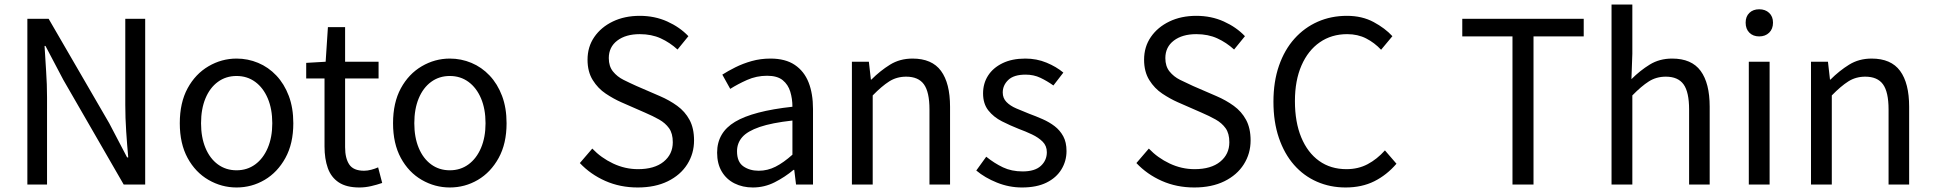

<svg xmlns="http://www.w3.org/2000/svg" viewBox="-20 -816 8546 849"><path d="M101 0V-733H195L463 -271L542 -120H547Q542 -175 538 -235Q534 -295 534 -352V-733H622V0H527L260 -463L181 -613H177Q180 -558 184 -500.5Q188 -443 188 -385V0Z M1026 13Q960 13 902 -20.5Q844 -54 809.5 -117.5Q775 -181 775 -271Q775 -362 809.5 -425.5Q844 -489 902 -523Q960 -557 1026 -557Q1076 -557 1121.5 -538Q1167 -519 1202 -482Q1237 -445 1257 -392Q1277 -339 1277 -271Q1277 -181 1242 -117.5Q1207 -54 1150 -20.5Q1093 13 1026 13ZM1026 -63Q1073 -63 1108.5 -89Q1144 -115 1164 -162Q1184 -209 1184 -271Q1184 -334 1164 -381Q1144 -428 1108.5 -454Q1073 -480 1026 -480Q979 -480 943.5 -454Q908 -428 888.5 -381Q869 -334 869 -271Q869 -209 888.5 -162Q908 -115 943.5 -89Q979 -63 1026 -63Z M1569 13Q1512 13 1478 -9.5Q1444 -32 1429.5 -73Q1415 -114 1415 -168V-469H1334V-538L1420 -543L1430 -696H1506V-543H1654V-469H1506V-165Q1506 -116 1524.5 -88.5Q1543 -61 1590 -61Q1605 -61 1622 -65.5Q1639 -70 1652 -76L1670 -7Q1647 1 1621 7Q1595 13 1569 13Z M1969 13Q1903 13 1845 -20.5Q1787 -54 1752.5 -117.5Q1718 -181 1718 -271Q1718 -362 1752.5 -425.5Q1787 -489 1845 -523Q1903 -557 1969 -557Q2019 -557 2064.5 -538Q2110 -519 2145 -482Q2180 -445 2200 -392Q2220 -339 2220 -271Q2220 -181 2185 -117.5Q2150 -54 2093 -20.5Q2036 13 1969 13ZM1969 -63Q2016 -63 2051.5 -89Q2087 -115 2107 -162Q2127 -209 2127 -271Q2127 -334 2107 -381Q2087 -428 2051.5 -454Q2016 -480 1969 -480Q1922 -480 1886.5 -454Q1851 -428 1831.5 -381Q1812 -334 1812 -271Q1812 -209 1831.5 -162Q1851 -115 1886.5 -89Q1922 -63 1969 -63Z M2800 13Q2722 13 2656.5 -16Q2591 -45 2544 -95L2599 -159Q2638 -118 2691 -93Q2744 -68 2801 -68Q2874 -68 2914.5 -101Q2955 -134 2955 -187Q2955 -226 2938.5 -249Q2922 -272 2894.5 -287.5Q2867 -303 2832 -318L2727 -364Q2693 -379 2658.5 -402Q2624 -425 2601 -462Q2578 -499 2578 -552Q2578 -609 2608 -652.5Q2638 -696 2690 -721Q2742 -746 2809 -746Q2875 -746 2930.5 -721Q2986 -696 3024 -656L2976 -597Q2942 -628 2901.5 -646.5Q2861 -665 2809 -665Q2747 -665 2709.5 -636.5Q2672 -608 2672 -559Q2672 -523 2690.5 -500Q2709 -477 2737 -463Q2765 -449 2794 -436L2898 -391Q2940 -373 2974.5 -348Q3009 -323 3029 -286Q3049 -249 3049 -195Q3049 -137 3019 -89.5Q2989 -42 2933 -14.5Q2877 13 2800 13Z M3309 13Q3264 13 3228 -5Q3192 -23 3171.5 -57.5Q3151 -92 3151 -141Q3151 -230 3230.5 -277.5Q3310 -325 3484 -344Q3484 -379 3474.5 -410.5Q3465 -442 3441 -461.5Q3417 -481 3372 -481Q3325 -481 3283.5 -462.5Q3242 -444 3209 -423L3174 -486Q3199 -502 3232 -518.5Q3265 -535 3304 -546Q3343 -557 3387 -557Q3453 -557 3494.5 -529Q3536 -501 3555.5 -451.5Q3575 -402 3575 -334V0H3500L3492 -65H3489Q3451 -33 3405.5 -10Q3360 13 3309 13ZM3335 -61Q3374 -61 3409.5 -79Q3445 -97 3484 -132V-283Q3393 -273 3339 -254.5Q3285 -236 3262 -209.5Q3239 -183 3239 -147Q3239 -100 3267 -80.5Q3295 -61 3335 -61Z M3747 0V-543H3822L3831 -464H3833Q3872 -503 3915.5 -530Q3959 -557 4015 -557Q4101 -557 4141 -502.5Q4181 -448 4181 -344V0H4090V-332Q4090 -409 4065.5 -443Q4041 -477 3987 -477Q3945 -477 3912 -456Q3879 -435 3839 -394V0Z M4499 13Q4442 13 4388.5 -8.5Q4335 -30 4297 -62L4341 -123Q4377 -94 4415 -76Q4453 -58 4502 -58Q4556 -58 4582.5 -82.5Q4609 -107 4609 -143Q4609 -171 4590.5 -189.5Q4572 -208 4543.5 -221.5Q4515 -235 4485 -246Q4447 -261 4410.5 -279.5Q4374 -298 4350.5 -327.5Q4327 -357 4327 -403Q4327 -447 4349 -481.5Q4371 -516 4413 -536.5Q4455 -557 4514 -557Q4564 -557 4607.5 -539Q4651 -521 4682 -495L4638 -438Q4610 -458 4580.5 -472Q4551 -486 4515 -486Q4463 -486 4438.5 -462.5Q4414 -439 4414 -407Q4414 -382 4430.5 -365Q4447 -348 4474 -336.5Q4501 -325 4531 -313Q4561 -302 4590.5 -289Q4620 -276 4643.5 -258Q4667 -240 4681.5 -213.5Q4696 -187 4696 -148Q4696 -104 4673.5 -67Q4651 -30 4607.5 -8.5Q4564 13 4499 13Z M5261 13Q5183 13 5117.5 -16Q5052 -45 5005 -95L5060 -159Q5099 -118 5152 -93Q5205 -68 5262 -68Q5335 -68 5375.5 -101Q5416 -134 5416 -187Q5416 -226 5399.5 -249Q5383 -272 5355.5 -287.5Q5328 -303 5293 -318L5188 -364Q5154 -379 5119.5 -402Q5085 -425 5062 -462Q5039 -499 5039 -552Q5039 -609 5069 -652.5Q5099 -696 5151 -721Q5203 -746 5270 -746Q5336 -746 5391.5 -721Q5447 -696 5485 -656L5437 -597Q5403 -628 5362.5 -646.5Q5322 -665 5270 -665Q5208 -665 5170.5 -636.5Q5133 -608 5133 -559Q5133 -523 5151.5 -500Q5170 -477 5198 -463Q5226 -449 5255 -436L5359 -391Q5401 -373 5435.5 -348Q5470 -323 5490 -286Q5510 -249 5510 -195Q5510 -137 5480 -89.5Q5450 -42 5394 -14.5Q5338 13 5261 13Z M5930 13Q5862 13 5803.5 -12.5Q5745 -38 5702 -87Q5659 -136 5635 -206.5Q5611 -277 5611 -366Q5611 -455 5635.5 -525.5Q5660 -596 5704 -645Q5748 -694 5807 -720Q5866 -746 5936 -746Q6003 -746 6054 -718.5Q6105 -691 6137 -656L6087 -596Q6058 -627 6021 -646Q5984 -665 5937 -665Q5868 -665 5816 -629Q5764 -593 5735 -526.5Q5706 -460 5706 -369Q5706 -276 5734 -208.5Q5762 -141 5813 -104.5Q5864 -68 5934 -68Q5986 -68 6027.5 -90Q6069 -112 6104 -151L6155 -92Q6112 -42 6057 -14.5Q6002 13 5930 13Z M6668 0V-655H6446V-733H6983V-655H6761V0Z M7106 0V-796H7198V-578L7194 -466Q7232 -504 7275 -530.5Q7318 -557 7374 -557Q7460 -557 7500 -502.5Q7540 -448 7540 -344V0H7449V-332Q7449 -409 7424.5 -443Q7400 -477 7346 -477Q7304 -477 7271 -456Q7238 -435 7198 -394V0Z M7713 0V-543H7805V0ZM7759 -655Q7732 -655 7715.5 -671.5Q7699 -688 7699 -716Q7699 -743 7715.5 -759Q7732 -775 7759 -775Q7786 -775 7803 -759Q7820 -743 7820 -716Q7820 -688 7803 -671.5Q7786 -655 7759 -655Z M7988 0V-543H8063L8072 -464H8074Q8113 -503 8156.5 -530Q8200 -557 8256 -557Q8342 -557 8382 -502.5Q8422 -448 8422 -344V0H8331V-332Q8331 -409 8306.5 -443Q8282 -477 8228 -477Q8186 -477 8153 -456Q8120 -435 8080 -394V0Z"/></svg>

Font: Noto Sans SC Thin
Style: Regular
Weight: 400
Version: Version 2.004-H2;hotconv 1.0.118;makeotfexe 2.5.65603